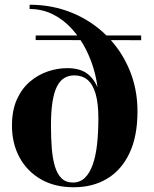

<svg xmlns="http://www.w3.org/2000/svg" viewBox="-20 -780 650 810"><path d="M291 10Q210.5 10 152.2 -23.8Q94 -57.5 62.2 -116.2Q30.5 -175 30.5 -250Q30.5 -314 51 -360Q71.5 -406 105.8 -435.2Q140 -464.5 181.2 -478.5Q222.5 -492.5 264.5 -492.5Q321.5 -492.5 353.5 -465Q385.5 -437.5 398.8 -389.5Q412 -341.5 412 -280.5H395Q395 -345.5 383 -385.5Q371 -425.5 348.5 -443.8Q326 -462 294 -462Q270 -462 251.5 -451Q233 -440 220.5 -415.5Q208 -391 201.5 -350.5Q195 -310 195 -250Q195 -198 198.5 -154Q202 -110 211.8 -77.8Q221.5 -45.5 239.8 -27.8Q258 -10 288 -10Q317.5 -10 338 -29.8Q358.5 -49.5 371.2 -85.5Q384 -121.5 389.5 -171.2Q395 -221 395 -280.5L394.5 -360.5Q394.5 -412 381.5 -465.8Q368.5 -519.5 344 -568.8Q319.5 -618 284.2 -657.2Q249 -696.5 203.8 -719.2Q158.5 -742 105 -742V-760Q201 -760 283.8 -726Q366.5 -692 428.5 -630.8Q490.5 -569.5 525.2 -487.8Q560 -406 560 -310Q560 -205 526.2 -133.8Q492.5 -62.5 432 -26.2Q371.5 10 291 10ZM130.5 -611V-630.5H575.5V-610.5Z"/></svg>

Font: Bodoni Moda
Style: Bold
Weight: 700
Designer: Owen Earl
Foundry: indestructible type
Version: Version 2.005